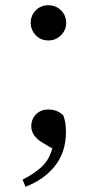

<svg xmlns="http://www.w3.org/2000/svg" viewBox="-20 -533 369 731"><path d="M77 178 66 151Q119 124 147 93.5Q175 63 185 7L196 42L143 11Q121 -2 110 -18Q99 -34 99 -52Q99 -79 117 -97.5Q135 -116 163 -116Q180 -116 194 -111Q208 -106 221 -94Q227 -77 229 -63Q231 -49 231 -30Q231 46 189.5 98.5Q148 151 77 178ZM164 -379Q135 -379 116 -399Q97 -419 97 -446Q97 -474 116 -493.5Q135 -513 164 -513Q193 -513 212.5 -493.5Q232 -474 232 -446Q232 -419 212.5 -399Q193 -379 164 -379Z"/></svg>

Font: Noto Serif SC ExtraLight Medium
Style: Regular
Weight: 500
Version: Version 2.002-H1;hotconv 1.1.0;makeotfexe 2.6.0